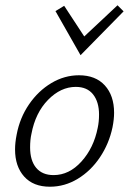

<svg xmlns="http://www.w3.org/2000/svg" viewBox="-20 -703 488 727"><path d="M190 -661 223 -681 299 -565 425 -683 448 -660 285 -494ZM37 -137Q37 -163 43 -193Q55 -257 90 -308Q125 -359 174.5 -388.5Q224 -418 279 -418Q342 -418 377 -379.5Q412 -341 412 -276Q412 -251 406 -221Q393 -159 358.5 -107.5Q324 -56 274.5 -26Q225 4 169 4Q106 4 71.5 -34.5Q37 -73 37 -137ZM350 -219Q355 -242 355 -269Q355 -317 332.5 -345.5Q310 -374 267 -374Q210 -374 162 -325Q114 -276 99 -196Q94 -174 94 -145Q94 -95 117 -67.5Q140 -40 183 -40Q242 -40 288.5 -91.5Q335 -143 350 -219Z"/></svg>

Font: Ysabeau Infant Semilight
Style: Italic
Weight: 300
Italic angle: -12°
Designer: Christian Thalmann (Catharsis Fonts)
Version: Version 0.003